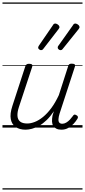

<svg xmlns="http://www.w3.org/2000/svg" viewBox="-20 -1030 686 1550"><path d="M186 17Q139 17 107 -4.5Q75 -26 67 -68.5Q59 -111 80 -175L184 -494Q189 -506 195 -510.5Q201 -515 215 -515Q232 -515 238 -509Q244 -503 240 -491L133 -167Q119 -125 121 -94.5Q123 -64 142.5 -48.5Q162 -33 200 -33Q228 -33 260.5 -45.5Q293 -58 327 -85.5Q361 -113 393.5 -156.5Q426 -200 455 -262L530 -495Q534 -508 540 -512Q546 -516 559 -516Q576 -516 582.5 -510.5Q589 -505 585 -493L461 -113Q453 -87 452 -68Q451 -49 459 -40Q467 -31 483 -31Q499 -31 515 -40.5Q531 -50 544.5 -64.5Q558 -79 568 -93Q572 -101 579 -104Q586 -107 597 -100Q608 -94 609 -86.5Q610 -79 605 -71Q593 -51 574.5 -31Q556 -11 531 3Q506 17 476 17Q452 17 435.5 9Q419 1 410 -13.5Q401 -28 400 -49Q399 -70 404 -97L415 -132Q387 -90 357 -61Q327 -32 296.5 -15Q266 2 238 9.5Q210 17 186 17ZM311 -625Q305 -625 296.5 -631Q288 -637 288 -645Q288 -649 289.5 -653Q291 -657 295 -663L406 -825Q410 -833 415 -836.5Q420 -840 426 -840Q432 -840 440 -836Q448 -832 454 -825.5Q460 -819 460 -811Q460 -806 457.5 -802.5Q455 -799 452 -794L330 -636Q325 -629 320 -627Q315 -625 311 -625ZM468 -625Q462 -625 454 -631Q446 -637 446 -645Q446 -649 447 -653Q448 -657 453 -663L568 -825Q572 -833 577 -836.5Q582 -840 588 -840Q594 -840 602 -836Q610 -832 616 -825.5Q622 -819 622 -811Q622 -806 619.5 -802.5Q617 -799 614 -794L487 -636Q482 -629 477.5 -627Q473 -625 468 -625ZM0 490H646V500H0ZM0 -20H646V0H0ZM0 -505H646V-500H0ZM0 -1010H646V-1000H0Z"/></svg>

Font: Playwrite BE VLG Guides
Style: Regular
Weight: 400
Designer: Veronika Burian, José Scaglione
Foundry: TypeTogether
Version: Version 1.003